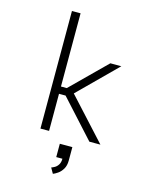

<svg xmlns="http://www.w3.org/2000/svg" viewBox="-143 -842 936 1183"><g transform="rotate(15 325.0 -250.0)"><path d="M165.5 0V-750H220.5V-283H287.5V-236.5H220.5V0ZM477.5 0 241.5 -259.5 294.5 -277 548 0ZM294.5 -249 244.5 -270 477.5 -500H547.5ZM311.5 249.5 291.5 214.5Q300.5 211.5 313 204.5Q325.5 197.5 335 182.5Q344.5 167.5 344.5 142L385 144.5Q385 177.5 372 199.2Q359 221 341.5 233Q324 245 311.5 249.5ZM305 144.5V59.5H385V144.5Z"/></g></svg>

Font: Trispace Thin ExtraLight
Style: Regular
Weight: 250
Version: Version 1.210